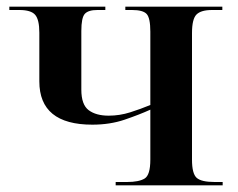

<svg xmlns="http://www.w3.org/2000/svg" viewBox="-20 -556 713 576"><path d="M327 0H648V-10H624Q584 -10 570 -22.5Q556 -35 556 -77V-457Q556 -499 569.5 -512.5Q583 -526 616 -526H647V-536H356V-526H376Q409 -526 420 -514Q431 -502 431 -461V-241Q402 -229 370.5 -219Q339 -209 306 -209Q268 -209 246 -225.5Q224 -242 224 -287V-463Q224 -503 234.5 -514.5Q245 -526 272 -526H296V-536H8V-526H38Q73 -526 85.5 -511.5Q98 -497 98 -458V-312Q98 -182 257 -182Q310 -182 354 -197Q398 -212 431 -227V-77Q431 -31 414 -20.5Q397 -10 361 -10H327Z"/></svg>

Font: Noto Serif Display Semi
Style: Regular
Weight: 600
Designer: Monotype Design Team
Foundry: Monotype Imaging Inc.
Version: Version 1.900